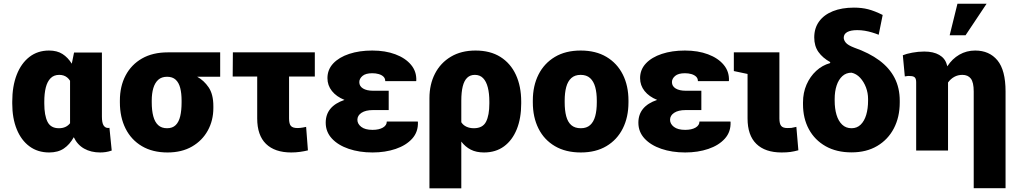

<svg xmlns="http://www.w3.org/2000/svg" viewBox="-20 -810 5498 1033"><path d="M244.6 10.3Q183.1 10.3 138.7 -22.5Q94.2 -55.2 70.1 -114.5Q45.9 -173.8 45.9 -252.9V-263.2Q45.9 -345.7 69.8 -407.5Q93.8 -469.2 138.2 -503.7Q182.6 -538.1 243.7 -538.1Q287.1 -538.1 316.2 -519.5Q345.2 -501 366.2 -467.3L378.4 -527.3H528.3V-183.1Q528.3 -149.4 537.1 -135.5Q545.9 -121.6 561 -121.6Q563.5 -121.6 565.7 -121.8Q567.9 -122.1 568.8 -122.6L581.1 0Q564 5.9 548.8 8.1Q533.7 10.3 519 10.3Q469.2 10.3 432.6 -10.5Q396 -31.2 377 -71.8Q355 -32.2 323.5 -11Q292 10.3 244.6 10.3ZM296.9 -120.1Q316.9 -120.1 331.8 -127Q346.7 -133.8 356.9 -147V-375.5Q350.1 -386.2 341.3 -393.3Q332.5 -400.4 321.8 -403.8Q311 -407.2 298.8 -407.2Q270 -407.2 252.2 -389.2Q234.4 -371.1 226.3 -338.9Q218.3 -306.6 218.3 -263.2V-252.9Q218.3 -189.5 235.6 -154.8Q252.9 -120.1 296.9 -120.1Z M881.3 10.3Q800.8 10.3 743.4 -23.7Q686 -57.6 655.5 -118.4Q625 -179.2 625 -259.3V-269Q625 -345.7 655.8 -404.1Q686.5 -462.4 744.1 -495.4Q801.8 -528.3 882.8 -528.3H1164.6V-397H1041Q1077.1 -377.4 1102.5 -340.1Q1127.9 -302.7 1127.9 -239.3V-229Q1127.9 -162.1 1098.1 -107.9Q1068.4 -53.7 1013.2 -21.7Q958 10.3 881.3 10.3ZM878.9 -120.1Q908.2 -120.1 925.3 -137Q942.4 -153.8 949.7 -185.1Q957 -216.3 957 -259.3V-269Q957 -307.6 949.7 -336.4Q942.4 -365.2 925.3 -381.1Q908.2 -397 878.9 -397Q849.6 -397 831.5 -380.9Q813.5 -364.7 804.9 -335.9Q796.4 -307.1 796.4 -269V-259.3Q796.4 -215.8 804.7 -184.6Q813 -153.3 831.1 -136.7Q849.1 -120.1 878.9 -120.1Z M1546.9 10.3Q1458.5 10.3 1411.1 -35.9Q1363.8 -82 1363.8 -172.9V-398.4H1231.9L1232.9 -528.3H1673.8V-398.4H1535.2V-172.9Q1535.2 -143.6 1545.2 -132.3Q1555.2 -121.1 1580.6 -121.1Q1587.4 -121.1 1594.7 -121.8Q1602.1 -122.6 1610.1 -124Q1618.2 -125.5 1627 -127.4L1636.7 -1Q1617.2 3.9 1594 7.1Q1570.8 10.3 1546.9 10.3Z M1984.4 10.3Q1913.1 10.3 1856 -9.3Q1798.8 -28.8 1765.6 -64.7Q1732.4 -100.6 1732.4 -149.9Q1732.4 -238.3 1833.5 -272.5Q1790 -290 1765.9 -320.3Q1741.7 -350.6 1741.7 -389.6Q1741.7 -435.5 1772.9 -468.8Q1804.2 -502 1858.6 -520Q1913.1 -538.1 1982.9 -538.1Q2053.2 -538.1 2107.2 -517.8Q2161.1 -497.6 2191.4 -461.4Q2221.7 -425.3 2219.7 -376.5L2218.8 -373.5H2052.7Q2052.7 -388.2 2043.2 -397.5Q2033.7 -406.7 2017.8 -411.4Q2002 -416 1982.9 -416Q1947.3 -416 1930.2 -401.4Q1913.1 -386.7 1913.1 -368.2Q1913.1 -346.2 1933.1 -334Q1953.1 -321.8 1986.8 -321.8H2071.3V-217.8H1986.8Q1947.3 -217.8 1925 -203.1Q1902.8 -188.5 1902.8 -165.5Q1902.8 -143.6 1923.6 -127.4Q1944.3 -111.3 1984.4 -111.3Q2019 -111.3 2040 -123.5Q2061 -135.7 2061 -156.2H2227.5L2228.5 -153.3Q2230.5 -100.6 2197.8 -64.2Q2165 -27.8 2108.9 -8.8Q2052.7 10.3 1984.4 10.3Z M2290.5 203.1V-281.7Q2290.5 -356 2320.3 -413.8Q2350.1 -471.7 2405.8 -504.9Q2461.4 -538.1 2538.6 -538.1Q2617.7 -538.1 2672.4 -503.7Q2727.1 -469.2 2755.6 -407.5Q2784.2 -345.7 2784.2 -263.2V-252.9Q2784.2 -173.8 2760.3 -114.5Q2736.3 -55.2 2691.7 -22.5Q2647 10.3 2584 10.3Q2542.5 10.3 2512.9 -4.9Q2483.4 -20 2461.9 -48.3V203.1ZM2529.3 -120.1Q2577.1 -120.1 2595 -155Q2612.8 -189.9 2612.8 -252.9V-263.2Q2612.8 -307.6 2604.5 -339.8Q2596.2 -372.1 2579.1 -389.6Q2562 -407.2 2534.7 -407.2Q2509.8 -407.2 2493.7 -391.8Q2477.5 -376.5 2469.7 -345.5Q2461.9 -314.5 2461.9 -267.6V-152.3Q2472.2 -136.2 2489.7 -128.2Q2507.3 -120.1 2529.3 -120.1Z M3105 10.3Q3023.4 10.3 2965.6 -23.7Q2907.7 -57.6 2877.2 -118.4Q2846.7 -179.2 2846.7 -259.3V-269Q2846.7 -348.1 2877.2 -408.7Q2907.7 -469.2 2965.3 -503.7Q3022.9 -538.1 3104 -538.1Q3185.5 -538.1 3242.9 -503.9Q3300.3 -469.7 3330.8 -409.2Q3361.3 -348.6 3361.3 -269V-259.3Q3361.3 -179.7 3330.8 -118.9Q3300.3 -58.1 3242.9 -23.9Q3185.5 10.3 3105 10.3ZM3105 -120.1Q3136.2 -120.1 3155 -137Q3173.8 -153.8 3182.4 -185.1Q3190.9 -216.3 3190.9 -259.3V-269Q3190.9 -310.5 3182.4 -341.6Q3173.8 -372.6 3154.8 -389.9Q3135.7 -407.2 3104 -407.2Q3072.8 -407.2 3053.7 -389.9Q3034.7 -372.6 3026.4 -341.6Q3018.1 -310.5 3018.1 -269V-259.3Q3018.1 -215.8 3026.4 -184.6Q3034.7 -153.3 3053.7 -136.7Q3072.8 -120.1 3105 -120.1Z M3666.5 10.3Q3595.2 10.3 3538.1 -9.3Q3481 -28.8 3447.8 -64.7Q3414.6 -100.6 3414.6 -149.9Q3414.6 -238.3 3515.6 -272.5Q3472.2 -290 3448 -320.3Q3423.8 -350.6 3423.8 -389.6Q3423.8 -435.5 3455.1 -468.8Q3486.3 -502 3540.8 -520Q3595.2 -538.1 3665 -538.1Q3735.4 -538.1 3789.3 -517.8Q3843.3 -497.6 3873.5 -461.4Q3903.8 -425.3 3901.9 -376.5L3900.9 -373.5H3734.9Q3734.9 -388.2 3725.3 -397.5Q3715.8 -406.7 3700 -411.4Q3684.1 -416 3665 -416Q3629.4 -416 3612.3 -401.4Q3595.2 -386.7 3595.2 -368.2Q3595.2 -346.2 3615.2 -334Q3635.3 -321.8 3668.9 -321.8H3753.4V-217.8H3668.9Q3629.4 -217.8 3607.2 -203.1Q3585 -188.5 3585 -165.5Q3585 -143.6 3605.7 -127.4Q3626.5 -111.3 3666.5 -111.3Q3701.2 -111.3 3722.2 -123.5Q3743.2 -135.7 3743.2 -156.2H3909.7L3910.6 -153.3Q3912.6 -100.6 3879.9 -64.2Q3847.2 -27.8 3791 -8.8Q3734.9 10.3 3666.5 10.3Z M4185.1 10.3Q4096.7 10.3 4049.3 -35.9Q4002 -82 4002 -172.9V-412.1L3928.2 -427.7V-528.3H4173.3V-172.9Q4173.3 -144 4182.9 -132.6Q4192.4 -121.1 4215.8 -121.1Q4231.4 -121.1 4237.5 -121.8Q4243.7 -122.6 4264.6 -127.4L4275.4 -1.5Q4252 4.9 4232.2 7.6Q4212.4 10.3 4185.1 10.3Z M4561.5 9.8Q4480.5 9.8 4421.9 -23.4Q4363.3 -56.6 4331.8 -115Q4300.3 -173.3 4300.3 -249.5V-258.8Q4300.3 -311 4319.3 -354.7Q4338.4 -398.4 4371.3 -428.7Q4404.3 -459 4445.3 -470.2L4447.3 -475.6Q4405.8 -498.5 4383.3 -530.5Q4360.8 -562.5 4360.8 -608.4Q4360.8 -658.7 4387 -694.6Q4413.1 -730.5 4461.2 -749.8Q4509.3 -769 4574.2 -769Q4616.7 -769 4651.4 -760Q4686 -751 4729 -729.5L4707.5 -623Q4690.4 -629.9 4671.6 -635.5Q4652.8 -641.1 4633.1 -644.5Q4613.3 -647.9 4592.3 -647.9Q4557.1 -647.9 4538.3 -637.5Q4519.5 -627 4519.5 -606.9Q4519.5 -594.2 4530.5 -580.6Q4541.5 -566.9 4575.7 -553.7Q4656.7 -525.4 4711.2 -484.9Q4765.6 -444.3 4793.2 -390.6Q4820.8 -336.9 4820.8 -268.1V-258.8Q4820.8 -180.2 4789.3 -119.6Q4757.8 -59.1 4699.7 -24.7Q4641.6 9.8 4561.5 9.8ZM4561.5 -120.1Q4590.8 -120.1 4610.6 -139.4Q4630.4 -158.7 4640.4 -192.1Q4650.4 -225.6 4650.4 -268.6V-277.8Q4650.4 -309.6 4639.2 -339.6Q4627.9 -369.6 4607.9 -391.4Q4587.9 -413.1 4561.5 -418.9Q4532.2 -418.9 4512 -400.4Q4491.7 -381.8 4481.2 -349.9Q4470.7 -317.9 4470.7 -277.8V-268.6Q4470.7 -225.6 4480.7 -192.1Q4490.7 -158.7 4511 -139.4Q4531.2 -120.1 4561.5 -120.1Z M5218.8 202.6V-317.9Q5218.8 -366.7 5203.4 -387Q5188 -407.2 5157.7 -407.2Q5133.8 -407.2 5114.3 -396.5Q5094.7 -385.7 5080.6 -366.2V0H4909.2V-367.7Q4909.2 -386.2 4901.6 -393.6Q4894 -400.9 4876.5 -400.9Q4867.7 -400.9 4865.7 -401.4Q4863.8 -401.9 4848.1 -398.9L4837.4 -512.7Q4855.5 -520.5 4887.9 -526.6Q4920.4 -532.7 4952.6 -532.7Q5002 -532.7 5033.2 -514.6Q5064.5 -496.6 5073.7 -463.4Q5074.7 -460.9 5075.4 -458.3Q5076.2 -455.6 5076.7 -453.1Q5103 -493.7 5141.6 -515.9Q5180.2 -538.1 5226.6 -538.1Q5302.7 -538.1 5346.4 -485.4Q5390.1 -432.6 5390.1 -317.9V202.6ZM5089.4 -620.1 5131.3 -790H5288.1L5174.8 -620.1Z"/></svg>

Font: Roboto Slab LO Black
Style: Regular
Weight: 900
Designer: Google
Version: Version 2.000